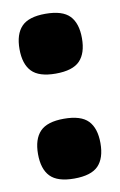

<svg xmlns="http://www.w3.org/2000/svg" viewBox="-70 -597 403 645"><g transform="rotate(-10 131.5 -274.0)"><path d="M25 -95Q25 -146 49.5 -171.5Q74 -197 131 -197Q189 -197 213.5 -171.5Q238 -146 238 -95Q238 -44 213.5 -18.5Q189 7 131 7Q74 7 49.5 -18.5Q25 -44 25 -95ZM25 -453Q25 -504 49.5 -529.5Q74 -555 131 -555Q189 -555 213.5 -529.5Q238 -504 238 -453Q238 -402 213.5 -376.5Q189 -351 131 -351Q74 -351 49.5 -376.5Q25 -402 25 -453Z"/></g></svg>

Font: Georama ExtraBold
Style: Regular
Weight: 800
Designer: Jean-Baptiste Levee
Foundry: Production Type
Version: Version 1.001